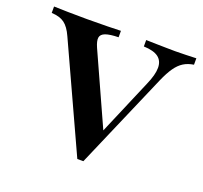

<svg xmlns="http://www.w3.org/2000/svg" viewBox="-105 -691 865 818"><g transform="rotate(20 328.0 -282.5)"><path d="M322.6 5.6 104 -471Q87.1 -508.9 65.7 -524.6Q44.4 -540.3 7.3 -541.9V-571Q32.3 -570.2 70.2 -569.4Q108.1 -568.5 156.5 -568.5Q210.5 -568.5 250 -569.4Q289.5 -570.2 310.5 -571V-541.9Q271.8 -541.1 252 -533.9Q232.3 -526.6 229.8 -511.3Q227.4 -496 239.5 -468.5L392.7 -129.8L373.4 -119.4L491.9 -397.6Q512.9 -445.2 512.9 -476.6Q512.9 -508.1 491.5 -524.2Q470.2 -540.3 425 -541.9V-571Q453.2 -570.2 475.4 -569.8Q497.6 -569.4 517.3 -569Q537.1 -568.5 557.3 -568.5Q583.1 -568.5 606 -569.4Q629 -570.2 652.4 -571V-541.9Q625.8 -537.9 606.5 -525.8Q587.1 -513.7 571 -490.7Q554.8 -467.7 537.9 -429L350 5.6Z"/></g></svg>

Font: Playfair
Style: Bold
Weight: 700
Designer: Claus Eggers Sørensen
Foundry: Claus Eggers Sørensen
Version: Version 2.001;gftools[0.9.30]